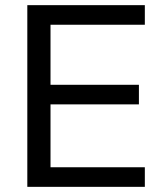

<svg xmlns="http://www.w3.org/2000/svg" viewBox="-20 -725 630 745"><path d="M86 0V-705H542V-629H176V-396H519V-320H176V-76H542V0Z"/></svg>

Font: Mulish ExtraLight Medium
Style: Regular
Weight: 500
Version: Version 3.603